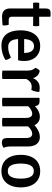

<svg xmlns="http://www.w3.org/2000/svg" viewBox="920 -1608 700 2580"><g transform="rotate(90 1270.0 -318.0)"><path d="M93.5 -576Q93.5 -614 106.5 -630.8Q119.5 -647.5 154.5 -647.5H198L204.5 -640.5V-129Q204.5 -108.5 214.2 -96.8Q224 -85 246.5 -85H313Q317 -73 319.5 -58Q322 -43 322 -28.5Q322 -22 321.8 -15.5Q321.5 -9 319.5 -3Q294 0 264.2 2.2Q234.5 4.5 204.5 4.5Q150 4.5 121.8 -22.8Q93.5 -50 93.5 -105.5ZM327.5 -495.5Q332.5 -475.5 332.5 -454.5Q332.5 -443.5 331.5 -433.2Q330.5 -423 327.5 -412.5L159 -415L19 -412.5Q14.5 -433 14.5 -454.5Q14.5 -474.5 19 -495.5L161 -493.5Z M459 -211V-292.5H691V-305.5Q691 -338 681.8 -365Q672.5 -392 652.2 -408.5Q632 -425 598.5 -425Q550.5 -425 527.2 -384.5Q504 -344 504 -271.5V-236.5Q504 -192.5 513 -156.2Q522 -120 545.8 -99Q569.5 -78 614 -78Q651.5 -78 686 -88.5Q720.5 -99 751.5 -114.5Q765.5 -101.5 774.5 -81Q783.5 -60.5 786 -43Q750 -17 699.5 -2Q649 13 596.5 13Q536 13 495.5 -8.2Q455 -29.5 431.2 -66Q407.5 -102.5 397.5 -149Q387.5 -195.5 387.5 -246Q387.5 -320.5 410.5 -379.8Q433.5 -439 480.5 -473.5Q527.5 -508 599 -508Q664 -508 708.8 -479.8Q753.5 -451.5 776.5 -403.2Q799.5 -355 799.5 -295.5Q799.5 -269.5 797.5 -251.2Q795.5 -233 790.5 -211Z M1215.5 -495.5Q1215.5 -473.5 1208.8 -442.8Q1202 -412 1187.5 -388.5Q1177 -391.5 1166.2 -392.8Q1155.5 -394 1145 -394Q1118 -394 1097.8 -383.2Q1077.5 -372.5 1063 -354.8Q1048.5 -337 1038 -314.8Q1027.5 -292.5 1020 -270L1004.5 -290Q1005.5 -326.5 1014 -363.8Q1022.5 -401 1040.2 -432.2Q1058 -463.5 1087.2 -482.5Q1116.5 -501.5 1159.5 -501.5Q1175 -501.5 1188 -500Q1201 -498.5 1215.5 -495.5ZM891.5 -442Q895 -457.5 906.8 -475.2Q918.5 -493 931 -502Q985 -492.5 1011.5 -451.8Q1038 -411 1042 -348.5V0Q1031 2 1016 3Q1001 4 985.5 4Q970.5 4 955.5 3Q940.5 2 928.5 0V-339Q928.5 -380 916.2 -405.5Q904 -431 891.5 -442Z M1342.5 -499.5Q1377.5 -499.5 1392.5 -477.8Q1407.5 -456 1407.5 -418V0Q1396 2 1381 3Q1366 4 1351 4Q1336 4 1321 3Q1306 2 1294 0V-492.5L1300.5 -499.5ZM1564.5 -311Q1564.5 -361 1549.5 -381Q1534.5 -401 1507.5 -401Q1483.5 -401 1456 -385.2Q1428.5 -369.5 1405.2 -343.8Q1382 -318 1369.5 -287.5V-395.5Q1392 -425.5 1420 -450Q1448 -474.5 1480.5 -489Q1513 -503.5 1547 -503.5Q1590.5 -503.5 1619.8 -483Q1649 -462.5 1663.8 -427.2Q1678.5 -392 1678.5 -348V0Q1666.5 2 1651.5 3Q1636.5 4 1621.5 4Q1606.5 4 1591.5 3Q1576.5 2 1564.5 0ZM1834.5 -312Q1834.5 -362 1819.2 -381.5Q1804 -401 1777.5 -401Q1754.5 -401 1727.8 -385.8Q1701 -370.5 1677 -344Q1653 -317.5 1637 -285V-405.5Q1661.5 -432.5 1691 -454.8Q1720.5 -477 1753.2 -490.2Q1786 -503.5 1819.5 -503.5Q1863 -503.5 1891.8 -482.8Q1920.5 -462 1934.5 -426.5Q1948.5 -391 1948.5 -346.5V-109.5Q1948.5 -83 1952.5 -59Q1956.5 -35 1966.5 -17.5Q1954.5 -7 1935.5 0Q1916.5 7 1895.5 7Q1862 7 1848.2 -11.2Q1834.5 -29.5 1834.5 -65Z M2498 -247.5Q2498 -170.5 2473 -111.5Q2448 -52.5 2399.5 -19.8Q2351 13 2279 13Q2207 13 2158 -20.2Q2109 -53.5 2084.8 -112.2Q2060.5 -171 2060.5 -247.5Q2060.5 -324.5 2085.2 -383.2Q2110 -442 2158.8 -475Q2207.5 -508 2279 -508Q2351.5 -508 2400.2 -474.8Q2449 -441.5 2473.5 -383Q2498 -324.5 2498 -247.5ZM2177.5 -247.5Q2177.5 -202 2186.2 -162.2Q2195 -122.5 2217 -97.8Q2239 -73 2279.5 -73Q2320 -73 2341.8 -97.8Q2363.5 -122.5 2372 -162.2Q2380.5 -202 2380.5 -247.5Q2380.5 -293 2372 -332.8Q2363.5 -372.5 2341.8 -397.2Q2320 -422 2279.5 -422Q2239 -422 2217 -397.2Q2195 -372.5 2186.2 -332.8Q2177.5 -293 2177.5 -247.5Z"/></g></svg>

Font: Signika Light Medium
Style: Regular
Weight: 500
Version: Version 2.003;gftools[0.9.32]